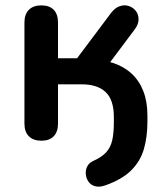

<svg xmlns="http://www.w3.org/2000/svg" viewBox="-20 -516 610 715"><path d="M373 174Q351 182 334.5 177.5Q318 173 309.5 160.5Q301 148 299.5 132.5Q298 117 305 103.5Q312 90 328 83Q359 69 375.5 51Q392 33 398 6Q404 -21 404 -61V-80Q404 -144 373.5 -173Q343 -202 284 -202H196V-56Q196 -25 180 -8.5Q164 8 134 8Q104 8 87.5 -8.5Q71 -25 71 -56V-432Q71 -463 87.5 -479.5Q104 -496 134 -496Q164 -496 180 -479.5Q196 -463 196 -432V-299H267L393 -467Q408 -487 426 -493Q444 -499 460 -493.5Q476 -488 486 -475Q496 -462 496 -444Q496 -426 482 -407L360 -244L308 -295Q360 -295 401 -281.5Q442 -268 470.5 -241.5Q499 -215 514 -176Q529 -137 529 -86V-63Q529 -7 516 38.5Q503 84 469 118Q435 152 373 174Z"/></svg>

Font: Nunito
Style: Bold
Weight: 700
Designer: Vernon Adams
Foundry: Vernon Adams
Version: Version 3.602